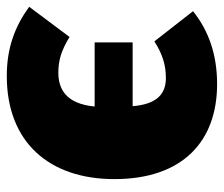

<svg xmlns="http://www.w3.org/2000/svg" viewBox="-67 -571 660 566"><g transform="rotate(90 263.0 -288.0)"><path d="M228 -598C139 -598 69 -572 13 -527L102 -413C139 -437 172 -447 210 -447C254 -447 287 -424 293 -349H105V-237H294C286 -153 243 -130 194 -130C159 -130 130 -138 89 -163L0 -44C58 -2 121 22 204 22C400 22 508 -104 508 -295C508 -497 396 -598 228 -598Z"/></g></svg>

Font: Glow Sans SC Normal Heavy
Style: Regular
Weight: 900
Designer: Ryoko NISHIZUKA (kana, bopomofo & ideographs); Paul D. Hunt (Latin, Greek & Cyrillic); Sandoll Communications, Soo-young
Version: Version 0.93